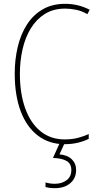

<svg xmlns="http://www.w3.org/2000/svg" viewBox="-20 -744 515 1004"><path d="M321 -699Q259 -699 214.5 -671Q170 -643 141 -595.5Q112 -548 98 -486.5Q84 -425 84 -358Q84 -256 111.5 -178.5Q139 -101 191.5 -58Q244 -15 318 -15Q359 -15 391 -24Q423 -33 444 -43V-18Q421 -6 388.5 2Q356 10 318 10Q237 10 178 -35Q119 -80 88 -163Q57 -246 57 -359Q57 -432 72.5 -498Q88 -564 120.5 -615Q153 -666 203 -695Q253 -724 321 -724Q389 -724 449 -693L437 -670Q407 -687 377.5 -693Q348 -699 321 -699ZM378 145Q378 188 347.5 214Q317 240 267 240Q240 240 218 234V210Q241 217 267 217Q303 217 328 198.5Q353 180 353 145Q353 111 327 97Q301 83 257 82L294 0H320L291 63Q333 67 355.5 89Q378 111 378 145Z"/></svg>

Font: Noto Sans Telugu Condensed Thin
Style: Regular
Weight: 100
Width: 3
Designer: Jelle Bosma - Monotype Design Team
Foundry: Monotype Imaging Inc.
Version: Version 2.005; ttfautohint (v1.8.4.7-5d5b)